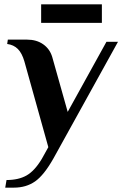

<svg xmlns="http://www.w3.org/2000/svg" viewBox="-20 -662 562 882"><path d="M10 165Q65 165 102 144Q139 123 172 68L202 14L92 -380Q81 -418 62 -437Q43 -456 13 -460L16 -480H104Q148 -480 178.5 -458.5Q209 -437 220 -400L291 -148L469 -470H522L226 65Q182 143 141 171.5Q100 200 44 200H4ZM169 -557V-642H448V-557Z"/></svg>

Font: Philosopher
Style: Bold Italic
Weight: 700
Italic angle: -10°
Designer: Jovanny Lemonad
Foundry: Jovanny Lemonad
Version: Version 2.000